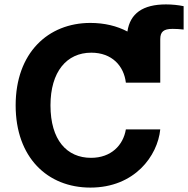

<svg xmlns="http://www.w3.org/2000/svg" viewBox="-20 -841 853 871"><path d="M390 10C591 10 695 -134 707 -254H551C539 -182 484 -125 393 -125C283 -125 209 -206 209 -363C209 -515 282 -602 394 -602C488 -602 542 -542 551 -466H707V-663C707 -697 722 -710 763 -710C779 -710 796 -709 813 -707V-813C789 -818 761 -821 733 -821C628 -821 570 -780 558 -698C511 -723 454 -737 390 -737C198 -737 51 -601 51 -363C51 -127 195 10 390 10Z"/></svg>

Font: Wafeq
Style: Bold
Weight: 700
Designer: Rasmus Andersson & Azza Alameddine
Foundry: Google & TypeTogether
Version: Version 3.000;FEAKit 1.0